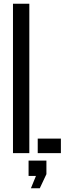

<svg xmlns="http://www.w3.org/2000/svg" viewBox="-20 -820 358 1028"><path d="M49.5 0V-800H137V0ZM182 0V-78H306V0ZM145.5 188 172.5 122H133V40H228.5V112.5L193 188Z"/></svg>

Font: Big Shoulders Stencil Display SemiBold
Style: Regular
Weight: 600
Designer: Patric King
Foundry: XO Type Co
Version: Version 1.000